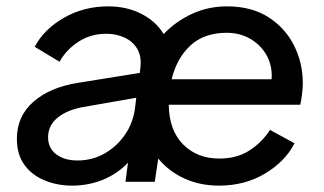

<svg xmlns="http://www.w3.org/2000/svg" viewBox="-20 -571 1019 603"><path d="M206 12Q160 12 120 -4.5Q80 -21 56.5 -53.5Q33 -86 33 -135Q33 -206 85 -251.5Q137 -297 226 -311L419 -342L421 -359Q425 -395 410.5 -418.5Q396 -442 370 -453.5Q344 -465 314 -465Q265 -465 226.5 -440Q188 -415 167 -377L89 -424Q118 -479 180.5 -515Q243 -551 320 -551Q378 -551 424 -527.5Q470 -504 494 -464Q532 -504 583 -527.5Q634 -551 693 -551Q770 -551 823 -517Q876 -483 903.5 -428Q931 -373 931 -310Q931 -294 928.5 -274.5Q926 -255 923 -242H510Q511 -162 555 -117.5Q599 -73 669 -73Q724 -73 763.5 -98.5Q803 -124 828 -163L905 -121Q876 -64 812.5 -26Q749 12 668 12Q608 12 559 -10.5Q510 -33 477 -73L466 0H374L382 -60Q350 -26 304.5 -7Q259 12 206 12ZM519 -322H833Q836 -363 818 -396Q800 -429 767 -448.5Q734 -468 692 -468Q621 -468 578 -428Q535 -388 519 -322ZM223 -67Q270 -67 308.5 -89Q347 -111 372.5 -148Q398 -185 404 -231L408 -264L242 -235Q191 -226 161 -201.5Q131 -177 131 -140Q131 -106 156.5 -86.5Q182 -67 223 -67Z"/></svg>

Font: Plus Jakarta Sans Medium
Style: Italic
Weight: 500
Italic angle: -8°
Designer: Gumpita Rahayu
Foundry: Tokotype
Version: Version 2.071; ttfautohint (v1.8.4.7-5d5b);gftools[0.9.29]